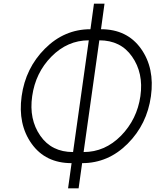

<svg xmlns="http://www.w3.org/2000/svg" viewBox="-20 -870 841 1038"><path d="M488 -850 469 -712Q328 -712 223 -607Q118 -502 97 -350Q76 -198 151 -93Q226 12 367 12L348 148H405L424 12Q565 12 670 -93Q775 -198 796 -350Q817 -502 742 -607Q667 -712 526 -712L545 -850ZM460 -652 375 -48Q259 -48 198 -136Q136 -225 154 -350Q172 -477 258 -564Q345 -652 460 -652ZM517 -652Q633 -652 694 -564Q725 -520 736.5 -466.5Q748 -413 739 -350Q721 -225 634 -136Q547 -48 432 -48Z"/></svg>

Font: Unageo
Style: Light-Italic
Weight: 300
Designer: Richard Sepsi
Foundry: Richard Sepsi
Version: Version 2.000